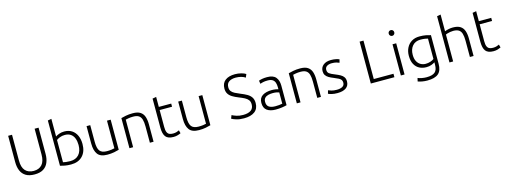

<svg xmlns="http://www.w3.org/2000/svg" viewBox="-12 -1828 8091 3068"><g transform="rotate(-15 4033.5 -294.0)"><path d="M339 13Q249 13 193.5 -21Q138 -55 112.5 -116Q87 -177 87 -258V-693H151V-267Q151 -153 200.5 -99Q250 -45 339 -45Q427 -45 476 -99.5Q525 -154 525 -267V-693H590V-258Q590 -178 564 -116.5Q538 -55 483 -21Q428 13 339 13Z M942 10Q886 10 839 1.5Q792 -7 763 -16V-765L824 -776V-484Q844 -499 883 -513.5Q922 -528 969 -528Q1043 -528 1095 -493.5Q1147 -459 1174 -398.5Q1201 -338 1201 -260Q1201 -134 1132 -62Q1063 10 942 10ZM943 -45Q1034 -45 1085 -101.5Q1136 -158 1136 -260Q1136 -320 1118.5 -368Q1101 -416 1062.5 -444Q1024 -472 964 -472Q918 -472 880.5 -457Q843 -442 824 -426V-58Q843 -53 873 -49Q903 -45 943 -45Z M1543 9Q1428 9 1382.5 -52.5Q1337 -114 1337 -229V-518H1398V-243Q1398 -135 1432 -91Q1466 -47 1550 -47Q1590 -47 1625 -51.5Q1660 -56 1675 -61V-518H1736V-20Q1704 -10 1654.5 -0.5Q1605 9 1543 9Z M1908 0V-498Q1938 -506 1987 -516Q2036 -526 2103 -526Q2182 -526 2226.5 -497Q2271 -468 2289 -414.5Q2307 -361 2307 -288V0H2246V-268Q2246 -341 2232.5 -385.5Q2219 -430 2186.5 -451Q2154 -472 2095 -472Q2050 -472 2015 -465.5Q1980 -459 1969 -456V0Z M2638 9Q2544 9 2507 -39Q2470 -87 2470 -190V-670L2532 -681V-516H2737V-464H2532V-184Q2532 -128 2545 -98Q2558 -68 2582.5 -57Q2607 -46 2642 -46Q2677 -46 2703 -54.5Q2729 -63 2745 -71L2758 -20Q2741 -11 2708 -1Q2675 9 2638 9Z M3059 9Q2944 9 2898.5 -52.5Q2853 -114 2853 -229V-518H2914V-243Q2914 -135 2948 -91Q2982 -47 3066 -47Q3106 -47 3141 -51.5Q3176 -56 3191 -61V-518H3252V-20Q3220 -10 3170.5 -0.5Q3121 9 3059 9Z M3802 13Q3729 13 3677 -3Q3625 -19 3599 -35L3620 -89Q3647 -74 3693.5 -58.5Q3740 -43 3801 -43Q3886 -43 3931 -74.5Q3976 -106 3976 -173Q3976 -216 3955.5 -243.5Q3935 -271 3897 -291Q3859 -311 3807 -331Q3746 -355 3704.5 -380.5Q3663 -406 3641.5 -441Q3620 -476 3620 -527Q3620 -615 3678.5 -660.5Q3737 -706 3841 -706Q3894 -706 3943 -693Q3992 -680 4019 -662L3997 -608Q3967 -628 3926 -639Q3885 -650 3839 -650Q3768 -650 3726.5 -621Q3685 -592 3685 -531Q3685 -491 3704 -465.5Q3723 -440 3759.5 -421Q3796 -402 3848 -381Q3907 -358 3951 -332.5Q3995 -307 4019 -270Q4043 -233 4043 -175Q4043 -82 3979.5 -34.5Q3916 13 3802 13Z M4326 9Q4237 9 4184 -29Q4131 -67 4131 -152Q4131 -234 4189.5 -271.5Q4248 -309 4345 -309Q4374 -309 4405.5 -304Q4437 -299 4451 -293V-326Q4451 -369 4440 -402.5Q4429 -436 4401 -455Q4373 -474 4320 -474Q4272 -474 4242 -466.5Q4212 -459 4195 -453L4187 -506Q4208 -515 4243 -521.5Q4278 -528 4325 -528Q4426 -528 4468.5 -476Q4511 -424 4511 -339V-14Q4485 -6 4434.5 1.5Q4384 9 4326 9ZM4335 -44Q4402 -44 4451 -55V-242Q4436 -248 4410 -253Q4384 -258 4347 -258Q4306 -258 4271 -249Q4236 -240 4214.5 -217Q4193 -194 4193 -152Q4193 -94 4230 -69Q4267 -44 4335 -44Z M4677 0V-498Q4707 -506 4756 -516Q4805 -526 4872 -526Q4951 -526 4995.5 -497Q5040 -468 5058 -414.5Q5076 -361 5076 -288V0H5015V-268Q5015 -341 5001.5 -385.5Q4988 -430 4955.5 -451Q4923 -472 4864 -472Q4819 -472 4784 -465.5Q4749 -459 4738 -456V0Z M5348 10Q5292 10 5253 0Q5214 -10 5197 -19L5212 -73Q5230 -65 5264.5 -54.5Q5299 -44 5352 -44Q5410 -44 5445 -64Q5480 -84 5480 -128Q5480 -156 5468 -173.5Q5456 -191 5428 -206Q5400 -221 5350 -241Q5306 -258 5274 -277Q5242 -296 5224.5 -322.5Q5207 -349 5207 -389Q5207 -452 5254 -490Q5301 -528 5381 -528Q5428 -528 5464 -520Q5500 -512 5518 -503L5504 -450Q5486 -458 5456.5 -466.5Q5427 -475 5380 -475Q5333 -475 5301 -455Q5269 -435 5269 -395Q5269 -354 5296 -333.5Q5323 -313 5388 -288Q5436 -269 5470.5 -249.5Q5505 -230 5523.5 -202.5Q5542 -175 5542 -132Q5542 -62 5491 -26Q5440 10 5348 10Z M5901 0V-693H5965V-57H6291V0Z M6398 0V-516H6459V0ZM6429 -647Q6410 -647 6396.5 -660.5Q6383 -674 6383 -695Q6383 -716 6396.5 -729Q6410 -742 6429 -742Q6448 -742 6461.5 -729Q6475 -716 6475 -695Q6475 -674 6461.5 -660.5Q6448 -647 6429 -647Z M6788 188Q6743 188 6702 180.5Q6661 173 6632 162L6645 107Q6668 118 6709 126Q6750 134 6789 134Q6885 134 6927.5 98Q6970 62 6970 -26V-65Q6949 -50 6913 -36Q6877 -22 6828 -22Q6764 -22 6713 -48.5Q6662 -75 6632 -130Q6602 -185 6602 -270Q6602 -344 6631.5 -402Q6661 -460 6715.5 -493Q6770 -526 6845 -526Q6907 -526 6952.5 -517Q6998 -508 7029 -498V-25Q7029 89 6970.5 138.5Q6912 188 6788 188ZM6830 -77Q6872 -77 6909.5 -89.5Q6947 -102 6969 -120V-457Q6949 -463 6918.5 -467.5Q6888 -472 6846 -472Q6762 -472 6714 -416Q6666 -360 6666 -269Q6666 -204 6688.5 -161.5Q6711 -119 6748.5 -98Q6786 -77 6830 -77Z M7202 0V-765L7263 -776V-500Q7295 -512 7329 -519Q7363 -526 7397 -526Q7477 -526 7521 -497Q7565 -468 7583 -414.5Q7601 -361 7601 -288V0H7540V-268Q7540 -341 7526.5 -386Q7513 -431 7480 -451.5Q7447 -472 7389 -472Q7365 -472 7339.5 -467.5Q7314 -463 7293.5 -457Q7273 -451 7263 -446V0Z M7932 9Q7838 9 7801 -39Q7764 -87 7764 -190V-670L7826 -681V-516H8031V-464H7826V-184Q7826 -128 7839 -98Q7852 -68 7876.5 -57Q7901 -46 7936 -46Q7971 -46 7997 -54.5Q8023 -63 8039 -71L8052 -20Q8035 -11 8002 -1Q7969 9 7932 9Z"/></g></svg>

Font: Ubuntu Sans Light
Style: Regular
Weight: 300
Designer: Dalton Maag Ltd
Foundry: Dalton Maag Ltd
Version: Version 1.006; ttfautohint (v1.8.4.7-5d5b)